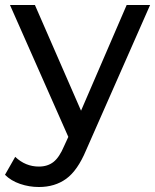

<svg xmlns="http://www.w3.org/2000/svg" viewBox="-42 -550 622 770"><path d="M560 -530 303 53Q269 134 223.5 167Q178 200 114 200Q75 200 38.5 187.5Q2 175 -22 151L19 79Q60 118 114 118Q149 118 172.5 99.5Q196 81 215 36L232 -1L-2 -530H98L283 -106L466 -530Z"/></svg>

Font: APTA Sans Medium
Style: Bold
Weight: 500
Version: Version 7.200